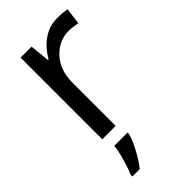

<svg xmlns="http://www.w3.org/2000/svg" viewBox="-239 -608 891 891"><g transform="rotate(-45 206.5 -162.5)"><path d="M335 -546Q350 -546 367.5 -544.5Q385 -543 398 -540L387 -459Q374 -462 358.5 -464Q343 -466 329 -466Q298 -466 270 -453Q242 -440 220 -416.5Q198 -393 185.5 -360Q173 -327 173 -286V0H85V-536H157L167 -438H171Q188 -468 212 -492.5Q236 -517 267 -531.5Q298 -546 335 -546ZM190 70Q186 88 173.5 115.5Q161 143 144.5 171Q128 199 110 221H62V209Q70 192 78.5 165.5Q87 139 94 110.5Q101 82 103 61H190Z"/></g></svg>

Font: Noto Sans Lao Looped
Style: Regular
Weight: 400
Designer: Mark Frömberg, Ben Mitchell
Foundry: The Fontpad Ltd
Version: Version 1.001